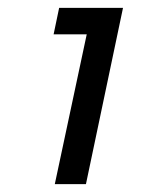

<svg xmlns="http://www.w3.org/2000/svg" viewBox="-20 -765 376 487"><path d="M119 -298 200 -678H116L130 -745H292L198 -298Z"/></svg>

Font: Plus Jakarta Display
Style: Italic
Weight: 400
Italic angle: -12°
Designer: Gumpita Rahayu
Foundry: Tokotype Studio
Version: Version 1.000